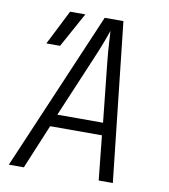

<svg xmlns="http://www.w3.org/2000/svg" viewBox="-82 -800 764 869"><g transform="rotate(10 300.0 -365.0)"><path d="M17 0 329 -730H415L495 0H430L409 -204H171L86 0ZM194 -261H404L376 -528Q370 -586 368 -625Q366 -664 365 -676Q361 -664 346.5 -625Q332 -586 307 -528ZM89 -570 170 -730H240L152 -570Z"/></g></svg>

Font: JetBrains Mono NL ExtraLight
Style: Italic
Weight: 200
Italic angle: -9°
Monospace: yes
Designer: Philipp Nurullin, Konstantin Bulenkov
Foundry: JetBrains
Version: Version 2.305; ttfautohint (v1.8.4.7-5d5b)